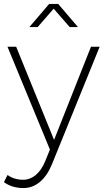

<svg xmlns="http://www.w3.org/2000/svg" viewBox="-31 -758 525 973"><path d="M218 -738 118 -621H160L241 -714L322 -621H364L264 -738ZM232 75 474 -521H430L243 -49L51 -521H7L222 0L198 59C173 120 133 153 86 153C57 153 30 145 7 129L-11 165C16 185 50 195 88 195C149 195 200 153 232 75Z"/></svg>

Font: Montserrat ExtraLight
Style: Regular
Weight: 250
Designer: Julieta Ulanovsky
Foundry: Julieta Ulanovsky
Version: Version 4.000